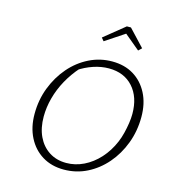

<svg xmlns="http://www.w3.org/2000/svg" viewBox="-126 -977 998 1091"><g transform="rotate(15 373.5 -431.5)"><path d="M348 8Q276 8 222 -25Q168 -58 137.5 -117.5Q107 -177 107 -255Q107 -338 135 -410.5Q163 -483 211 -538.5Q259 -594 322.5 -625.5Q386 -657 457 -657Q530 -657 583.5 -624.5Q637 -592 667.5 -533Q698 -474 698 -395Q698 -312 670.5 -239Q643 -166 595 -110.5Q547 -55 484 -23.5Q421 8 348 8ZM352 -32Q405 -32 454.5 -56Q504 -80 544 -124Q584 -168 609 -227Q620 -253 627.5 -283Q635 -313 639.5 -343Q644 -373 644 -398Q644 -497 591.5 -555.5Q539 -614 449 -614Q404 -614 358 -598.5Q312 -583 270 -555L290 -571Q249 -525 220 -472.5Q191 -420 176 -364Q161 -308 161 -254Q161 -187 184.5 -137.5Q208 -88 251 -60Q294 -32 352 -32ZM509 -871 601 -773 582 -755 492 -830 379 -755 364 -773 485 -871Z"/></g></svg>

Font: Piazzolla Thin Thin
Style: Italic
Weight: 250
Italic angle: -11.3°
Version: Version 2.005